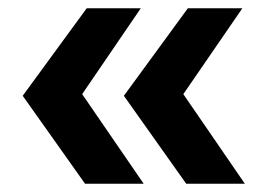

<svg xmlns="http://www.w3.org/2000/svg" viewBox="-20 -473 647 465"><path d="M186 -28 35 -241 190 -453H321L179 -245L328 -28ZM431 -28 280 -241 435 -453H567L424 -245L573 -28Z"/></svg>

Font: Cantarell
Style: Bold
Weight: 700
Designer: Dave Crossland, Nikolaus Waxweiler, Florian Fecher, Jacques Le Bailly, Eben Sorkin, Alexei Vanyashin, Alexios Zavras, Em
Version: Version 0.303